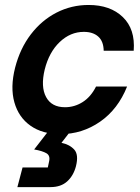

<svg xmlns="http://www.w3.org/2000/svg" viewBox="-20 -530 562 773"><path d="M223.3 10Q150.8 10 102.9 -23.8Q55 -57.5 37.9 -117.9Q20.8 -178.3 40.8 -257.5Q60.8 -335 104.2 -391.7Q147.5 -448.3 207.5 -479.2Q267.5 -510 336.7 -510Q424.2 -510 474.6 -461.2Q525 -412.5 518.3 -325.8H397.5Q396.7 -364.2 375.4 -382.9Q354.2 -401.7 317.5 -401.7Q263.3 -401.7 220.4 -360.8Q177.5 -320 160 -250Q143.3 -180.8 165.4 -139.6Q187.5 -98.3 241.7 -98.3Q280 -98.3 312.9 -119.2Q345.8 -140 366.7 -181.7H491.7Q455 -90 382.9 -40Q310.8 10 223.3 10ZM50 223.3 70.8 144.2H172.5L177.5 120.8Q183.3 96.7 167.1 87.1Q150.8 77.5 117.5 71.7L192.5 -25H281.7L227.5 45Q260 51.7 278.8 72.1Q297.5 92.5 285.8 139.2Q275.8 177.5 250.4 200.4Q225 223.3 183.3 223.3Z"/></svg>

Font: Funnel Sans SemiBold
Style: Italic
Weight: 600
Italic angle: -14.036°
Designer: NORD ID, Kristian Moeller
Foundry: Dicotype
Version: Version 1.000